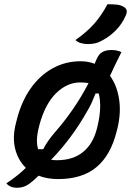

<svg xmlns="http://www.w3.org/2000/svg" viewBox="-20 -834 640 906"><path d="M487 -814Q514 -814 532 -812Q550 -810 563 -802Q588 -789 572 -758Q556 -721 527 -691.5Q498 -662 466 -645Q447 -634 430.5 -630Q414 -626 396 -626Q378 -626 362 -630.5Q346 -635 336 -645Q389 -682 424 -721.5Q459 -761 487 -814ZM361 -545Q396 -545 427 -533Q429 -539 431.5 -545Q434 -551 437 -557Q447 -580 464 -589Q481 -598 506 -598Q533 -598 553 -588Q538 -558 524.5 -530.5Q511 -503 499 -476Q531 -433 541.5 -369Q552 -305 535 -232L531 -216Q503 -102 435.5 -45.5Q368 11 254 11Q203 11 162 -5Q145 13 120 32Q93 52 62 52Q43 52 30.5 46.5Q18 41 10 31Q39 12 62 -6.5Q85 -25 102 -42Q64 -79 51 -134Q38 -189 56 -256L60 -272Q82 -357 125.5 -418Q169 -479 229 -512Q289 -545 361 -545ZM358 -445Q297 -445 245.5 -395Q194 -345 167 -248L164 -236Q156 -206 154.5 -179Q153 -152 160 -130H184Q203 -168 241 -212Q284 -261 323.5 -318Q363 -375 398 -442Q381 -445 358 -445ZM393 -312Q356 -246 312.5 -187.5Q269 -129 221 -80Q235 -78 249 -78Q324 -78 371.5 -116.5Q419 -155 437 -226L440 -238Q462 -329 446 -393H431Q421 -368 412 -348Q403 -328 393 -312Z"/></svg>

Font: Recursive Mn Csl St Med
Style: Italic
Weight: 500
Italic angle: -15°
Monospace: yes
Version: Version 1.079;hotconv 1.0.112;makeotfexe 2.5.65598; ttfautoh